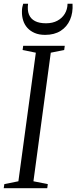

<svg xmlns="http://www.w3.org/2000/svg" viewBox="-28 -982 399 1002"><path d="M-8.5 0 -5.5 -21 68 -36 159 -707 90 -721 93 -743H310L307 -721L237 -707L146.5 -36L221.5 -21L218.5 0ZM207.5 -800Q176 -800 153.2 -809.8Q130.5 -819.5 115.2 -836.2Q100 -853 93 -875Q86 -897 86.5 -921.5Q86.5 -936 88.5 -944.8Q90.5 -953.5 93 -962.5H118.5Q114 -928.5 123.2 -906Q132.5 -883.5 154.8 -872Q177 -860.5 212 -860.5Q246.5 -860.5 271.2 -873.8Q296 -887 310 -910Q324 -933 324.5 -962.5H350.5Q353.5 -915.5 337.5 -878.8Q321.5 -842 288.5 -821Q255.5 -800 207.5 -800Z"/></svg>

Font: Merriweather 120pt Light
Style: Italic
Weight: 300
Italic angle: -7.8°
Version: Version 2.101